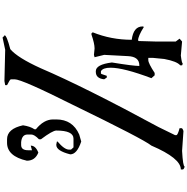

<svg xmlns="http://www.w3.org/2000/svg" viewBox="-2 -1436 1467 1504"><g transform="rotate(-90 732.0 -684.5)"><path d="M1189.5 -1398.4 1194.3 -1393.6 1203.1 -1383.8H1208Q1208 -1366.2 1098.6 -1337.9Q1031.2 -1281.2 948.2 -1097.7Q800.8 -753.9 488.3 -176.8L424.8 -46.9V-37.1Q424.8 -26.4 479.5 -11.7V2.9Q479.5 11.7 457 18.6L301.8 7.8Q178.7 14.6 178.7 28.3Q156.2 21.5 156.2 13.7V-2Q244.1 -2 342.8 -232.4Q394.5 -296.9 662.1 -847.7Q862.3 -1247.1 862.3 -1303.7V-1333Q862.3 -1340.8 816.4 -1363.3V-1377.9L848.6 -1383.8L1093.8 -1377.9ZM365.2 -1363.3H392.6Q474.6 -1363.3 502 -1238.3Q493.2 -1180.7 470.7 -1148.4V-1137.7Q547.9 -1075.2 547.9 -1002.9V-977.5Q547.9 -849.6 429.7 -797.9L375 -782.2Q274.4 -815.4 274.4 -868.2Q301.8 -977.5 347.7 -977.5H351.6L375 -972.7V-967.8Q311.5 -914.1 311.5 -877.9V-862.3L329.1 -842.8H397.5Q460.9 -842.8 460.9 -977.5Q460.9 -1006.8 392.6 -1097.7V-1113.3Q429.7 -1149.4 429.7 -1172.9V-1203.1Q429.7 -1247.1 370.1 -1252.9H347.7Q306.6 -1252.9 306.6 -1198.2V-1168L342.8 -1177.7Q342.8 -1139.6 288.1 -1118.2Q224.6 -1143.6 224.6 -1208Q259.8 -1363.3 365.2 -1363.3ZM1212.9 -702.1H1221.7L1230.5 -692.4Q1171.9 -547.9 1171.9 -386.7Q1276.4 -373 1276.4 -301.8V-296.9L1271.5 -292Q1200.2 -336.9 1167 -336.9L1162.1 -332L1158.2 -197.3V-42L1180.7 -11.7L1158.2 7.8L1048.8 -2Q985.4 5.9 985.4 13.7L971.7 7.8V-6.8Q1002.9 -32.2 1021.5 -131.8L1030.3 -221.7V-256.8H1012.7Q988.3 -256.8 912.1 -207H893.6L871.1 -232.4Q953.1 -450.2 953.1 -552.7Q953.1 -612.3 925.8 -627.9H907.2L903.3 -622.1L889.6 -582H876L862.3 -602.5Q869.1 -668 920.9 -668H925.8Q978.5 -668 994.1 -542Q966.8 -375 966.8 -327.1H971.7Q1040 -327.1 1043.9 -417L1053.7 -602.5L1035.2 -677.7L1053.7 -682.6L1103.5 -677.7Q1142.6 -677.7 1212.9 -702.1Z"/></g></svg>

Font: EG Dragon Caps 
Style: Regular
Weight: 400
Designer: Bill Roach / W.K. Roach
Version: Version 1.00 April 18, 2012, initial release